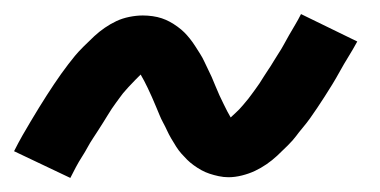

<svg xmlns="http://www.w3.org/2000/svg" viewBox="-21 -434 541 273"><path d="M79 -181 -1 -219Q5 -231 11 -241.5Q17 -252 23 -262Q29 -272 34.5 -281Q40 -290 45.5 -298.5Q51 -307 56 -314.5Q61 -322 66 -329Q71 -336 76 -342.5Q81 -349 85.5 -354.5Q90 -360 98 -368Q106 -376 113 -382.5Q120 -389 128 -394.5Q136 -400 144.5 -404Q153 -408 163 -410Q173 -412 182 -412Q189 -412 196 -411Q203 -410 209 -408Q215 -406 220.5 -403Q226 -400 231.5 -396Q237 -392 241 -388Q245 -384 249 -379Q253 -374 256.5 -368.5Q260 -363 263.5 -357.5Q267 -352 269.5 -346.5Q272 -341 275 -335Q278 -329 280 -324.5Q282 -320 285 -312.5Q288 -305 291 -298.5Q294 -292 297 -286Q300 -280 302 -276Q304 -272 307 -267Q310 -270 314.5 -274Q319 -278 324.5 -284.5Q330 -291 332 -293.5Q334 -296 336.5 -299.5Q339 -303 342 -307Q345 -311 348 -315.5Q351 -320 354 -325Q357 -330 360.5 -335Q364 -340 367.5 -346Q371 -352 375 -358Q379 -364 382.5 -370.5Q386 -377 390 -384Q394 -391 398.5 -398.5Q403 -406 407 -414L487 -375Q481 -364 474.5 -353.5Q468 -343 462.5 -333Q457 -323 451.5 -314Q446 -305 440.5 -296.5Q435 -288 430 -280.5Q425 -273 420 -266Q415 -259 409.5 -252.5Q404 -246 400 -240.5Q396 -235 388 -227Q380 -219 373 -212.5Q366 -206 358 -200.5Q350 -195 341.5 -191Q333 -187 323 -184.5Q313 -182 304 -182Q297 -182 290 -183.5Q283 -185 277 -187Q271 -189 265.5 -192Q260 -195 254.5 -199Q249 -203 245 -207Q241 -211 237 -215.5Q233 -220 229.5 -225.5Q226 -231 222.5 -237Q219 -243 216.5 -248.5Q214 -254 211 -259.5Q208 -265 206 -270Q204 -275 201 -282Q198 -289 195 -296Q192 -303 189 -309Q186 -315 184 -319Q182 -323 179 -328Q176 -325 171.5 -320.5Q167 -316 161.5 -310Q156 -304 154 -301.5Q152 -299 149.5 -295.5Q147 -292 144 -288Q141 -284 138 -279.5Q135 -275 132 -270Q129 -265 125.5 -259.5Q122 -254 118.5 -248.5Q115 -243 111 -237Q107 -231 103.5 -224.5Q100 -218 95.5 -211Q91 -204 87 -196.5Q83 -189 79 -181Z"/></svg>

Font: Iosevka SS18 Medium
Style: Italic
Weight: 500
Italic angle: -9°
Monospace: yes
Designer: Belleve Invis
Foundry: Belleve Invis
Version: Version 25.1.1; ttfautohint (v1.8.4)